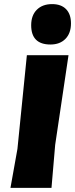

<svg xmlns="http://www.w3.org/2000/svg" viewBox="-20 -916 367 936"><path d="M234 -896Q278 -896 302 -871.5Q326 -847 326 -802Q326 -754 299 -726.5Q272 -699 226 -699Q132 -699 132 -793Q132 -841 159.5 -868.5Q187 -896 234 -896ZM314 -647 249 -210 231 0H31L65 -190L111 -647Z"/></svg>

Font: Alegreya Sans Black
Style: Italic
Weight: 900
Italic angle: -7°
Designer: Juan Pablo del Peral
Foundry: Huerta Tipografica
Version: Version 2.007